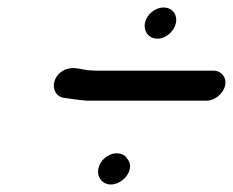

<svg xmlns="http://www.w3.org/2000/svg" viewBox="-20 -540 620 511"><path d="M242 -92C237 -69 252 -49 275 -49C297 -49 320 -67 325 -89C328 -100 325 -110 319 -117C314 -127 303 -132 290 -132C268 -132 247 -114 242 -92ZM366 -480C361 -457 376 -437 399 -437C421 -437 443 -456 448 -478C453 -501 439 -520 415 -520C393 -520 371 -502 366 -480ZM579 -312C584 -334 569 -352 548 -352H233C224 -353 218 -353 214 -353C192 -356 171 -365 148 -352C113 -332 117 -286 148 -280C171 -277 185 -274 212 -272H530C551 -272 574 -290 579 -312Z"/></svg>

Font: Electronic
Style: ExBdIt
Weight: 800
Version: Version 1.011